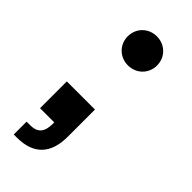

<svg xmlns="http://www.w3.org/2000/svg" viewBox="-235 -567 822 822"><g transform="rotate(45 176.0 -156.0)"><path d="M43.5 209.5H62.5C162.6 209.5 213.9 156.2 213.9 52.7V-111.8H43.5V50.3H129.4V60.1C129.4 107.9 110.4 131.8 65.4 131.8H43.5ZM179.7 -345.2C230 -345.2 268.6 -383.3 268.6 -433.1C268.6 -482.9 230 -521 179.7 -521C129.9 -521 91.3 -482.9 91.3 -433.1C91.3 -383.3 129.9 -345.2 179.7 -345.2Z"/></g></svg>

Font: Raveo
Style: Bold
Weight: 700
Designer: Jakub Foglar, Rasmus Andersson (Inter)
Foundry: Jakubfoglar.com
Version: Version 1.100;Glyphs 3.2.3 (3260)